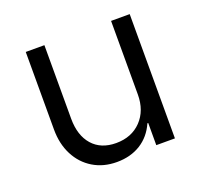

<svg xmlns="http://www.w3.org/2000/svg" viewBox="-95 -609 766 726"><g transform="rotate(-20 287.5 -245.5)"><path d="M259.2 9.2Q205 9.2 163.8 -15.8Q122.5 -40.8 99.6 -85.4Q76.7 -130 76.7 -187.5V-500H151.7V-204.2Q151.7 -136.7 185.8 -97.9Q220 -59.2 280.8 -59.2Q343.3 -59.2 381.7 -99.2Q420 -139.2 420 -204.2V-500H495V0H420V-89.2H416.7Q395.8 -41.7 355 -16.2Q314.2 9.2 259.2 9.2Z"/></g></svg>

Font: Funnel Sans Light Light
Style: Regular
Weight: 300
Version: Version 1.000